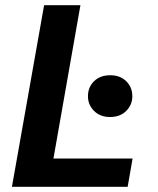

<svg xmlns="http://www.w3.org/2000/svg" viewBox="-20 -720 608 740"><path d="M26 0 150 -700H290L186 -109H491L472 0ZM404 -269Q366 -269 342.5 -292.5Q319 -316 319 -349Q319 -384 342.5 -407Q366 -430 405 -430Q443 -430 466.5 -407Q490 -384 490 -349Q490 -316 466.5 -292.5Q443 -269 404 -269Z"/></svg>

Font: DM Sans 11pt ExtraBold
Style: Italic
Weight: 800
Italic angle: -10°
Version: Version 4.004;gftools[0.9.30]